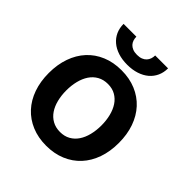

<svg xmlns="http://www.w3.org/2000/svg" viewBox="-202 -867 1013 1013"><g transform="rotate(45 304.0 -361.0)"><path d="M304 10.7Q244 10.7 195.7 -9.6Q147.4 -29.8 113.3 -66.8Q79.2 -103.7 60.9 -155.5Q42.6 -207.4 42.6 -270.6Q42.6 -334.2 60.9 -386Q79.2 -437.9 113.3 -475Q147.4 -512.1 195.7 -532.3Q244 -552.6 304 -552.6Q364 -552.6 412.3 -532.3Q460.6 -512.1 494.7 -475Q528.8 -437.9 547.1 -386Q565.3 -334.2 565.3 -270.6Q565.3 -207.4 547.1 -155.5Q528.8 -103.7 494.7 -66.8Q460.6 -29.8 412.3 -9.6Q364 10.7 304 10.7ZM304.7 -92.3Q337.4 -92.3 361.9 -106.2Q386.4 -120 402.5 -144.2Q418.7 -168.3 426.8 -201Q435 -233.7 435 -271Q435 -308.2 426.8 -341.1Q418.7 -373.9 402.5 -398.3Q386.4 -422.6 361.9 -436.6Q337.4 -450.6 304.7 -450.6Q271.7 -450.6 246.8 -436.6Q221.9 -422.6 205.6 -398.3Q189.3 -373.9 181.1 -341.1Q172.9 -308.2 172.9 -271Q172.9 -233.7 181.1 -201Q189.3 -168.3 205.6 -144.2Q221.9 -120 246.8 -106.2Q271.7 -92.3 304.7 -92.3ZM470.5 -733Q470.5 -701.7 458.8 -676.1Q447.1 -650.6 425.6 -632.3Q404.1 -614 373.2 -603.9Q342.3 -593.8 304 -593.8Q266 -593.8 235.3 -603.9Q204.5 -614 183.1 -632.3Q161.6 -650.6 150 -676.1Q138.5 -701.7 138.5 -733H234Q234 -720.2 237.7 -708.3Q241.5 -696.4 249.8 -687.3Q258.2 -678.3 271.5 -672.8Q284.8 -667.3 304 -667.3Q322.8 -667.3 336.1 -672.6Q349.4 -677.9 357.8 -687Q366.1 -696 370.2 -707.9Q374.3 -719.8 374.3 -733Z"/></g></svg>

Font: Interop SemBd
Style: Regular
Weight: 600
Designer: Rasmus Andersson, Google, Jang Haemin
Foundry: jhaemin
Version: Version 1.008